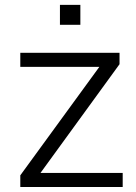

<svg xmlns="http://www.w3.org/2000/svg" viewBox="-20 -751 547 771"><path d="M61.5 0V-46.9L378.9 -482.4H61.5V-539.1H460V-493.2L142.6 -56.6H472.7V0ZM220.7 -651.4V-731.4H302.7V-651.4Z"/></svg>

Font: Min Sans Light
Style: Regular
Weight: 300
Designer: Jinseong-Kim, NotoSansCJK, Nunito
Foundry: Jinseong-Kim
Version: Version 1.400;Glyphs 3.1.2 (3151)